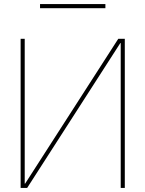

<svg xmlns="http://www.w3.org/2000/svg" viewBox="-20 -920 712 940"><path d="M176 -880V-900H496V-880ZM101 -21H103L559 -730H591V0H571V-709H569L113 0H81V-730H101Z"/></svg>

Font: M PLUS 1p Thin
Style: Regular
Weight: 250
Version: Version 1.062